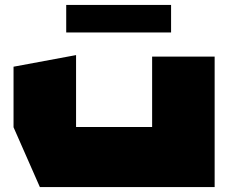

<svg xmlns="http://www.w3.org/2000/svg" viewBox="-20 -760 927 780"><path d="M598 0V-530H852V0H599ZM142 0 35 -243V-244H598V0ZM35 -244V-489L288 -536H289V-244ZM249 -628V-740H675V-628Z"/></svg>

Font: Foldit Thin Black
Style: Regular
Weight: 900
Version: Version 1.003